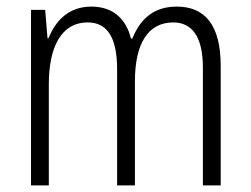

<svg xmlns="http://www.w3.org/2000/svg" viewBox="-20 -562 760 582"><path d="M516 -542C447 -542 406 -506 381 -445H377C363 -502 325 -542 257 -542C187 -542 148 -498 127 -446H124L117 -532H74V0H128V-307C128 -415 163 -494 246 -494C300 -494 335 -456 335 -352V0H389V-316C389 -430 429 -494 505 -494C560 -494 595 -454 595 -357V0H649V-363C649 -486 601 -542 516 -542Z"/></svg>

Font: Noto Sans Arabic UI Cn Lt
Style: Regular
Weight: 300
Width: 3
Designer: Monotype Design Team, Nadine Chahine and Nizar Qandah
Foundry: Monotype Imaging Inc.
Version: Version 2.010